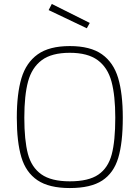

<svg xmlns="http://www.w3.org/2000/svg" viewBox="-20 -942 706 971"><path d="M65 -347Q65 -468 88.5 -546.5Q112 -625 170.5 -667Q229 -709 333 -709Q437 -709 495.5 -667.5Q554 -626 577.5 -547.5Q601 -469 601 -347Q601 -220 578 -143.5Q555 -67 497 -29Q439 9 333 9Q228 9 169.5 -30.5Q111 -70 88 -147Q65 -224 65 -347ZM563 -347Q563 -458 544 -529Q525 -600 474.5 -637.5Q424 -675 333 -675Q241 -675 191 -637.5Q141 -600 122 -530Q103 -460 103 -347Q103 -233 121 -164.5Q139 -96 189 -60.5Q239 -25 333 -25Q428 -25 477.5 -59Q527 -93 545 -161Q563 -229 563 -347ZM226 -891 242 -922 434 -826 419 -799Z"/></svg>

Font: Cairo ExtraLight
Style: Regular
Weight: 275
Designer: Mohamed Gaber, Accademia di Belle Arti di Urbino and others
Foundry: Kief Type Foundry, Accademia di Belle Arti di Urbino and others
Version: Version 3.011